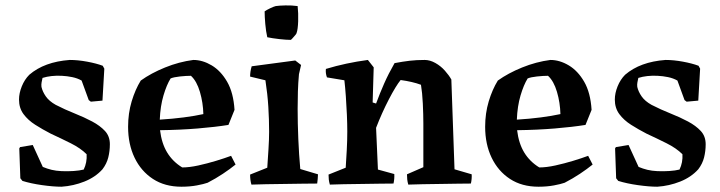

<svg xmlns="http://www.w3.org/2000/svg" viewBox="-20 -695 2727 727"><path d="M213 12Q182 12 139.5 6Q97 0 65 -10L57 -20L53 -133L56 -138L104 -146L142 -63Q159 -56 175.5 -52Q192 -48 213 -47Q237 -46 259 -47.5Q281 -49 297 -53Q310 -80 308 -111Q285 -134 248 -152.5Q211 -171 172 -189Q141 -205 113.5 -222.5Q86 -240 69 -263Q52 -286 52 -318Q52 -342 62.5 -368Q73 -394 91 -412Q148 -461 244 -468Q275 -468 310 -461.5Q345 -455 369 -446L375 -435L368 -314L324 -310L316 -316L289 -390Q273 -399 253.5 -403Q234 -407 214 -408Q173 -410 141 -400Q139 -391 137.5 -383Q136 -375 137 -366Q141 -348 153.5 -330Q166 -312 191 -298Q226 -280 262.5 -265.5Q299 -251 329 -235Q359 -219 377.5 -199Q396 -179 396 -149Q396 -123 390 -99Q384 -75 368 -54Q341 -24 299.5 -7.5Q258 9 213 12Z M667 12Q604 12 559 -17.5Q514 -47 489.5 -98Q465 -149 465 -215Q465 -266 478.5 -311Q492 -356 513 -390Q552 -418 605 -439.5Q658 -461 712 -468Q747 -468 781.5 -447.5Q816 -427 840 -385.5Q864 -344 868 -279L845 -222Q795 -214 728.5 -208.5Q662 -203 586 -202Q592 -152 613 -117.5Q634 -83 670 -61Q697 -61 731 -68.5Q765 -76 798 -86Q831 -96 855 -105L872 -72Q851 -55 824 -37Q797 -19 766 -3Q752 2 725.5 7Q699 12 667 12ZM585 -242Q634 -245 676 -250.5Q718 -256 750 -263Q749 -306 737 -347Q725 -388 703 -408Q685 -408 661.5 -405.5Q638 -403 626 -398Q611 -374 599 -333.5Q587 -293 585 -242Z M932 4Q927 -13 927 -34L992 -60Q994 -91 996.5 -129Q999 -167 999 -196Q999 -242 996 -290.5Q993 -339 985 -391L927 -405Q927 -424 933 -444L1098 -466L1120 -449L1112 -414Q1109 -381 1108 -349Q1107 -317 1107 -283Q1107 -229 1109.5 -169.5Q1112 -110 1117 -55L1184 -35Q1184 -27 1183 -17.5Q1182 -8 1181 0Q1160 0 1127 0.5Q1094 1 1057.5 1.5Q1021 2 987.5 2.5Q954 3 932 4ZM992 -554Q987 -576 984.5 -604Q982 -632 982 -652Q989 -657 1002.5 -663.5Q1016 -670 1024 -672Q1037 -674 1061 -674.5Q1085 -675 1107 -672Q1110 -645 1109 -614.5Q1108 -584 1103 -570Q1103 -568 1098 -562Q1093 -556 1087.5 -550Q1082 -544 1081 -544Q1064 -544 1037.5 -547Q1011 -550 992 -554Z M1229 4Q1226 -6 1225 -15Q1224 -24 1224 -34L1289 -60Q1291 -90 1293 -126.5Q1295 -163 1295 -197Q1295 -225 1293.5 -260.5Q1292 -296 1289.5 -330.5Q1287 -365 1284 -391L1218 -402Q1215 -410 1214 -418Q1213 -426 1214 -434Q1290 -457 1373 -468L1395 -440L1391 -307L1404 -303Q1418 -341 1434.5 -378.5Q1451 -416 1474 -456Q1506 -462 1531.5 -465Q1557 -468 1588 -468Q1608 -468 1628.5 -456.5Q1649 -445 1664.5 -427.5Q1680 -410 1689 -394Q1692 -309 1695 -224Q1698 -139 1701 -54L1766 -35Q1767 -17 1763 0Q1744 0 1713.5 0.5Q1683 1 1648 1.5Q1613 2 1580.5 2.5Q1548 3 1526 4Q1523 -6 1522 -15.5Q1521 -25 1521 -35L1583 -62V-227Q1583 -261 1581 -302.5Q1579 -344 1574 -374Q1558 -380 1538.5 -384.5Q1519 -389 1497 -392Q1479 -370 1452.5 -319Q1426 -268 1404 -211L1411 -53L1473 -36Q1474 -18 1470 0Q1451 0 1419 0.5Q1387 1 1350.5 1.5Q1314 2 1281.5 2.5Q1249 3 1229 4Z M2019 12Q1956 12 1911 -17.5Q1866 -47 1841.5 -98Q1817 -149 1817 -215Q1817 -266 1830.5 -311Q1844 -356 1865 -390Q1904 -418 1957 -439.5Q2010 -461 2064 -468Q2099 -468 2133.5 -447.5Q2168 -427 2192 -385.5Q2216 -344 2220 -279L2197 -222Q2147 -214 2080.5 -208.5Q2014 -203 1938 -202Q1944 -152 1965 -117.5Q1986 -83 2022 -61Q2049 -61 2083 -68.5Q2117 -76 2150 -86Q2183 -96 2207 -105L2224 -72Q2203 -55 2176 -37Q2149 -19 2118 -3Q2104 2 2077.5 7Q2051 12 2019 12ZM1937 -242Q1986 -245 2028 -250.5Q2070 -256 2102 -263Q2101 -306 2089 -347Q2077 -388 2055 -408Q2037 -408 2013.5 -405.5Q1990 -403 1978 -398Q1963 -374 1951 -333.5Q1939 -293 1937 -242Z M2469 12Q2438 12 2395.5 6Q2353 0 2321 -10L2313 -20L2309 -133L2312 -138L2360 -146L2398 -63Q2415 -56 2431.5 -52Q2448 -48 2469 -47Q2493 -46 2515 -47.5Q2537 -49 2553 -53Q2566 -80 2564 -111Q2541 -134 2504 -152.5Q2467 -171 2428 -189Q2397 -205 2369.5 -222.5Q2342 -240 2325 -263Q2308 -286 2308 -318Q2308 -342 2318.5 -368Q2329 -394 2347 -412Q2404 -461 2500 -468Q2531 -468 2566 -461.5Q2601 -455 2625 -446L2631 -435L2624 -314L2580 -310L2572 -316L2545 -390Q2529 -399 2509.5 -403Q2490 -407 2470 -408Q2429 -410 2397 -400Q2395 -391 2393.5 -383Q2392 -375 2393 -366Q2397 -348 2409.5 -330Q2422 -312 2447 -298Q2482 -280 2518.5 -265.5Q2555 -251 2585 -235Q2615 -219 2633.5 -199Q2652 -179 2652 -149Q2652 -123 2646 -99Q2640 -75 2624 -54Q2597 -24 2555.5 -7.5Q2514 9 2469 12Z"/></svg>

Font: Labrada SemiBold
Style: Regular
Weight: 600
Designer: Mercedes Jáuregui
Foundry: Omnibus-Type Team
Version: Version 1.000; ttfautohint (v1.8.4.7-5d5b)